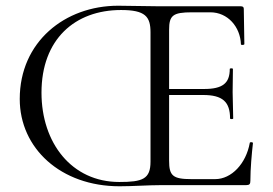

<svg xmlns="http://www.w3.org/2000/svg" viewBox="-20 -647 954 671"><path d="M398 4C444 4 498 0 542 0H840C852 0 855 -4 855 -15C855 -57 860 -112 864 -147C864 -151 853 -151 853 -148C840 -75 789 -21 732 -21H649C584 -21 571 -33 571 -85V-315H690C758 -315 784 -291 784 -233C784 -230 795 -230 795 -233L793 -325L794 -406C794 -409 783 -409 783 -406C783 -356 758 -336 693 -336H571V-543C571 -593 584 -604 651 -604H715C776 -604 820 -553 822 -492C822 -489 834 -489 834 -493L832 -616C832 -622 829 -625 822 -625H540L393 -627C207 -627 49 -501 49 -301C49 -129 192 4 398 4ZM397 -11C230 -11 125 -148 125 -323C125 -510 242 -612 403 -612C488 -612 506 -589 506 -534V-82C506 -21 478 -11 397 -11Z"/></svg>

Font: Cormorant Garamond
Style: Regular
Weight: 400
Designer: Christian Thalmann (Catharsis Fonts)
Foundry: Catharsis Fonts
Version: Version 4.002;Glyphs 3.4 (3410)